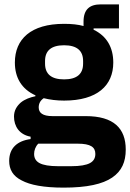

<svg xmlns="http://www.w3.org/2000/svg" viewBox="-20 -646 595 878"><path d="M555 38C555 94 537 136 493 166C449 196 378 212 271 212C180 212 118 200 79 179C39 159 22 129 22 90C22 31 59 -2 120 -10V-21C69 -30 44 -68 44 -113C44 -141 57 -161 75 -177C93 -192 118 -201 142 -206V-210C78 -239 48 -292 48 -360C48 -467 121 -537 273 -537C308 -537 337 -534 362 -527V-547C362 -603 390 -626 441 -626H524V-516H408V-510C469 -481 498 -428 498 -360C498 -255 425 -186 273 -186C239 -186 208 -190 180 -197C165 -187 157 -173 157 -155C157 -130 175 -115 220 -115H372C500 -115 555 -59 555 38ZM416 58C416 27 395 11 335 11H155C142 24 136 42 136 58C136 77 144 91 161 100C178 109 206 114 246 114H306C346 114 374 109 391 100C408 91 416 77 416 58ZM273 -283C332 -283 360 -308 360 -355V-367C360 -414 332 -439 273 -439C214 -439 186 -414 186 -367V-355C186 -308 214 -283 273 -283Z"/></svg>

Font: Plexus Sans Bold
Style: Regular
Weight: 700
Version: Version 2.001;PS 002.001;hotconv 1.0.70;makeotf.lib2.5.58329